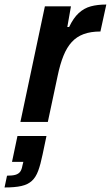

<svg xmlns="http://www.w3.org/2000/svg" viewBox="-80 -538 489 847"><path d="M10 0 118 -510H233L217 -419H225Q244 -459 267.5 -480.5Q291 -502 320.5 -510Q350 -518 389 -518L363 -399Q320 -399 289 -387.5Q258 -376 236.5 -352.5Q215 -329 200 -292Q185 -255 174 -202L131 0ZM-60 289 -49 237Q-25 237 -11.5 233Q2 229 9 219.5Q16 210 19 192L23 176H-27L-3 62H125L108 143Q99 187 88.5 215.5Q78 244 60.5 260Q43 276 14.5 282.5Q-14 289 -60 289Z"/></svg>

Font: Saira SemiCondensed SemiBold
Style: Italic
Weight: 600
Width: 4
Italic angle: -12°
Designer: Hector Gatti with collaboration of the Omnibus-Type team
Foundry: Omnibus-Type
Version: Version 1.101